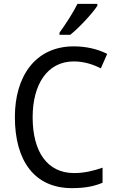

<svg xmlns="http://www.w3.org/2000/svg" viewBox="-20 -964 604 994"><path d="M484 -934V-944H381C359 -899 320 -839 288 -795V-784H344C389 -820 459 -895 484 -934ZM362 -646C416 -646 463 -630 502 -610L535 -685C486 -710 426 -724 362 -724C163 -724 57 -569 57 -358C57 -131 159 10 352 10C419 10 466 1 511 -18V-96C465 -80 417 -68 364 -68C224 -68 149 -179 149 -357C149 -527 225 -646 362 -646Z"/></svg>

Font: Noto Sans Lao Looped SemiCondensed
Style: Regular
Weight: 400
Width: 4
Designer: Mark Frömberg, Ben Mitchell
Foundry: The Fontpad Ltd
Version: Version 1.002